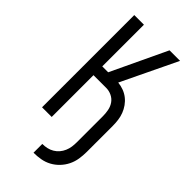

<svg xmlns="http://www.w3.org/2000/svg" viewBox="-291 -801 1082 1082"><g transform="rotate(45 250.0 -260.0)"><path d="M227 215V145Q246 145 264 141Q282 137 298 127.5Q314 118 326 104Q338 90 345.5 72.5Q353 55 355.5 37Q358 19 358 0V-208Q358 -230 353.5 -253Q349 -276 336 -294.5Q323 -313 302 -323Q281 -333 258 -333H157V0H80V-735H157V-403H204L361 -735H445L285 -402Q307 -400 329 -392Q351 -384 369 -370Q387 -356 400.5 -337Q414 -318 422 -297Q430 -276 433 -253Q436 -230 436 -208V0Q436 28 431.5 56.5Q427 85 414.5 110.5Q402 136 382 157Q362 178 337 191.5Q312 205 284 210Q256 215 227 215Z"/></g></svg>

Font: Iosevka srxl
Style: Regular
Weight: 400
Monospace: yes
Designer: Belleve Invis
Foundry: Belleve Invis
Version: Version 33.0.1; ttfautohint (v1.8.3)